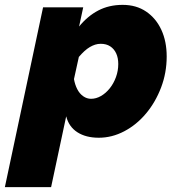

<svg xmlns="http://www.w3.org/2000/svg" viewBox="-82 -556 728 789"><path d="M95 -526H260L243 -447Q278 -490 322 -513Q366 -536 422 -536Q478 -536 518.5 -508.5Q559 -481 581 -433.5Q603 -386 603 -324Q603 -257 580 -196.5Q557 -136 518 -89.5Q479 -43 428.5 -16.5Q378 10 324 10Q271 10 236 -12.5Q201 -35 190 -78L128 213H-62ZM292 -150Q313 -150 333 -161.5Q353 -173 369 -193Q385 -213 394.5 -239Q404 -265 404 -293Q404 -318 395.5 -336.5Q387 -355 371 -365.5Q355 -376 332 -376Q320 -376 309 -372.5Q298 -369 287 -362.5Q276 -356 265 -346Q254 -336 242 -322L222 -231Q226 -208 235.5 -189.5Q245 -171 260 -160.5Q275 -150 292 -150Z"/></svg>

Font: Raleway Thin Black
Style: Italic
Weight: 900
Italic angle: -12°
Version: Version 4.026